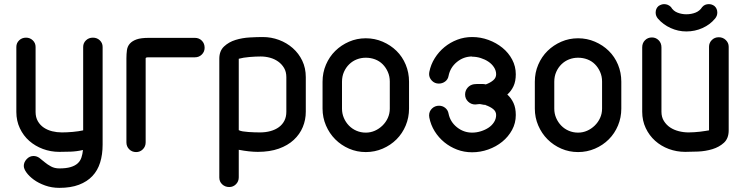

<svg xmlns="http://www.w3.org/2000/svg" viewBox="-20 -735 3606 928"><path d="M476 -36Q476 12 464 50.5Q452 89 426.5 116Q401 143 361.5 158Q322 173 267 173Q230 173 198 161.5Q166 150 143.5 133.5Q121 117 108 99Q95 81 95 67Q95 49 109 34Q123 19 142 19Q157 19 170 28L196 49Q209 60 226.5 69.5Q244 79 267 79Q300 79 321.5 72.5Q343 66 355.5 54.5Q368 43 373.5 26.5Q379 10 381 -10Q351 -3 320.5 -2Q290 -1 267 -1Q225 -1 187.5 -15Q150 -29 121.5 -54Q93 -79 76 -115Q59 -151 59 -194V-508Q59 -527 72.5 -540Q86 -553 106 -553Q125 -553 138.5 -540Q152 -527 152 -508V-194Q152 -168 163 -149Q174 -130 192 -118Q210 -106 232.5 -100.5Q255 -95 279 -95Q303 -95 331.5 -97.5Q360 -100 382 -105V-508Q382 -527 395.5 -540Q409 -553 429 -553Q449 -553 462.5 -540Q476 -527 476 -508Z M699 -458Q689 -458 686.5 -456.5Q684 -455 684 -453V-47Q684 -27 670.5 -13.5Q657 0 638 0Q618 0 604.5 -13.5Q591 -27 591 -47V-453Q591 -474 593.5 -492.5Q596 -511 607.5 -524Q619 -537 640 -544.5Q661 -552 699 -552H922Q942 -552 955.5 -538.5Q969 -525 969 -504Q969 -485 955.5 -471.5Q942 -458 922 -458Z M1364 -362Q1364 -388 1353 -406.5Q1342 -425 1324.5 -437.5Q1307 -450 1285 -456Q1263 -462 1240 -462Q1216 -462 1186 -459.5Q1156 -457 1134 -451V-106Q1141 -102 1153.5 -100Q1166 -98 1180.5 -97Q1195 -96 1209.5 -95.5Q1224 -95 1237 -95Q1264 -95 1287.5 -101.5Q1311 -108 1328 -120.5Q1345 -133 1354.5 -151.5Q1364 -170 1364 -195ZM1458 -195Q1458 -156 1443.5 -121Q1429 -86 1400 -59Q1371 -32 1327.5 -16.5Q1284 -1 1226 -1Q1186 -1 1134 -11V122Q1134 142 1120.5 155.5Q1107 169 1088 169Q1068 169 1054 156Q1040 143 1040 123V-451Q1040 -489 1063 -510.5Q1086 -532 1118.5 -542Q1151 -552 1187 -554Q1223 -556 1250 -556Q1291 -556 1328.5 -542Q1366 -528 1395 -502.5Q1424 -477 1441 -441.5Q1458 -406 1458 -362Z M1539 -340Q1539 -384 1555.5 -422.5Q1572 -461 1600.5 -489Q1629 -517 1667 -533.5Q1705 -550 1748 -550Q1791 -550 1829.5 -533.5Q1868 -517 1896.5 -489Q1925 -461 1941 -422.5Q1957 -384 1957 -340V-210Q1957 -167 1941 -128.5Q1925 -90 1896.5 -61.5Q1868 -33 1829.5 -16.5Q1791 0 1748 0Q1705 0 1667 -16.5Q1629 -33 1600.5 -61.5Q1572 -90 1555.5 -128.5Q1539 -167 1539 -210ZM1633 -210Q1633 -186 1642 -165Q1651 -144 1666.5 -128Q1682 -112 1703 -103Q1724 -94 1748 -94Q1771 -94 1791.5 -103Q1812 -112 1828.5 -128Q1845 -144 1854.5 -165Q1864 -186 1864 -210V-341Q1864 -366 1854.5 -387.5Q1845 -409 1829.5 -424.5Q1814 -440 1793 -448Q1772 -456 1748 -456Q1725 -456 1704.5 -448Q1684 -440 1668 -424.5Q1652 -409 1642.5 -387.5Q1633 -366 1633 -340Z M2432 -278Q2451 -261 2462 -237Q2473 -213 2473 -179Q2473 -140 2455 -107Q2437 -74 2407.5 -50Q2378 -26 2340 -12.5Q2302 1 2262 1Q2223 1 2189 -12Q2155 -25 2127.5 -47.5Q2100 -70 2081 -100.5Q2062 -131 2055 -167Q2055 -170 2054.5 -172.5Q2054 -175 2054 -177Q2054 -197 2068 -210.5Q2082 -224 2102 -224Q2119 -224 2132 -213.5Q2145 -203 2148 -186Q2156 -146 2188.5 -120Q2221 -94 2262 -94Q2283 -94 2304 -100.5Q2325 -107 2341.5 -118Q2358 -129 2368 -145Q2378 -161 2378 -179Q2378 -196 2364 -207.5Q2350 -219 2327 -227V-228Q2319 -228 2310.5 -230Q2302 -232 2297 -232Q2292 -232 2287 -231Q2282 -230 2277 -230Q2257 -230 2242.5 -244Q2228 -258 2228 -278Q2228 -297 2240 -311Q2252 -325 2271 -328H2272Q2278 -329 2285 -329H2297H2313Q2320 -329 2328 -327Q2350 -335 2364 -347Q2378 -359 2378 -376Q2378 -394 2367.5 -410Q2357 -426 2340.5 -437Q2324 -448 2303.5 -454.5Q2283 -461 2262 -461V-462Q2221 -462 2188.5 -435.5Q2156 -409 2148 -368Q2145 -351 2131.5 -341Q2118 -331 2101 -331Q2081 -331 2067.5 -345Q2054 -359 2054 -377Q2054 -380 2054.5 -382.5Q2055 -385 2055 -387Q2062 -423 2081.5 -454Q2101 -485 2128.5 -507.5Q2156 -530 2190 -543Q2224 -556 2262 -556Q2303 -556 2341 -542Q2379 -528 2408.5 -504Q2438 -480 2455.5 -447Q2473 -414 2473 -376Q2473 -342 2462 -318.5Q2451 -295 2432 -278Z M2565 -340Q2565 -384 2581.5 -422.5Q2598 -461 2626.5 -489Q2655 -517 2693 -533.5Q2731 -550 2774 -550Q2817 -550 2855.5 -533.5Q2894 -517 2922.5 -489Q2951 -461 2967 -422.5Q2983 -384 2983 -340V-210Q2983 -167 2967 -128.5Q2951 -90 2922.5 -61.5Q2894 -33 2855.5 -16.5Q2817 0 2774 0Q2731 0 2693 -16.5Q2655 -33 2626.5 -61.5Q2598 -90 2581.5 -128.5Q2565 -167 2565 -210ZM2659 -210Q2659 -186 2668 -165Q2677 -144 2692.5 -128Q2708 -112 2729 -103Q2750 -94 2774 -94Q2797 -94 2817.5 -103Q2838 -112 2854.5 -128Q2871 -144 2880.5 -165Q2890 -186 2890 -210V-341Q2890 -366 2880.5 -387.5Q2871 -409 2855.5 -424.5Q2840 -440 2819 -448Q2798 -456 2774 -456Q2751 -456 2730.5 -448Q2710 -440 2694 -424.5Q2678 -409 2668.5 -387.5Q2659 -366 2659 -340Z M3297 -666Q3321 -666 3341.5 -674Q3362 -682 3374 -701Q3386 -715 3406 -715Q3421 -715 3433 -706Q3447 -694 3447 -674Q3447 -658 3436 -645Q3412 -616 3375.5 -599.5Q3339 -583 3297 -583Q3258 -583 3221.5 -599.5Q3185 -616 3160 -645Q3149 -658 3149 -674Q3149 -694 3163 -706Q3177 -715 3190 -715Q3209 -715 3223 -701Q3234 -682 3254.5 -674Q3275 -666 3297 -666ZM3407 -509Q3407 -528 3420.5 -541.5Q3434 -555 3454 -555Q3474 -555 3488 -541.5Q3502 -528 3502 -509V-105Q3502 -66 3479 -45Q3456 -24 3423 -14Q3390 -4 3354 -2.5Q3318 -1 3292 -1Q3250 -1 3212.5 -15Q3175 -29 3146.5 -54.5Q3118 -80 3101 -116Q3084 -152 3084 -195V-506Q3084 -527 3097.5 -540.5Q3111 -554 3131 -554Q3150 -554 3163.5 -540.5Q3177 -527 3177 -506V-195Q3177 -169 3189 -150Q3201 -131 3219 -119Q3237 -107 3260.5 -101Q3284 -95 3308 -95Q3321 -95 3335.5 -96Q3350 -97 3363.5 -98.5Q3377 -100 3388.5 -102Q3400 -104 3407 -105Z"/></svg>

Font: VDS
Style: Regular
Weight: 400
Designer: artmaker
Foundry: artmaker
Version: Version 1.000 2009 initial release